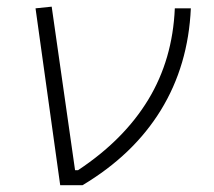

<svg xmlns="http://www.w3.org/2000/svg" viewBox="-20 -542 626 562"><path d="M156.2 0 84 -517.6 131.3 -522.5 199.7 -43.9H208.5Q342.8 -132.8 414.1 -250.5Q485.4 -368.2 491.7 -517.6H538.6Q531.2 -350.6 450.9 -219.7Q370.6 -88.9 221.7 0Z"/></svg>

Font: CaskaydiaCove NFP ExtraLight
Style: Italic
Weight: 200
Italic angle: -10°
Designer: Aaron Bell
Foundry: Saja Typeworks
Version: Version 2111.001; VTT 6.35;Nerd Fonts 3.1.1